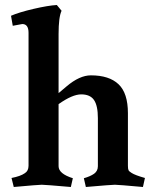

<svg xmlns="http://www.w3.org/2000/svg" viewBox="-20 -738 610 767"><path d="M491 -286V-76Q491 -63 493.5 -58Q496 -53 506 -47Q520 -38 559 -27L551 9Q452 0 439 0Q426 0 323 9L315 -26Q340 -33 356 -44Q371 -55 371 -74V-266Q371 -316 355.5 -338.5Q340 -361 304.5 -361Q269 -361 214 -322V-74Q214 -44 271 -26L263 9Q160 0 147 0Q134 0 35 9L26 -27Q62 -34 79 -46Q94 -55 94 -76V-607Q94 -642 69 -642L31 -635L24 -675Q56 -689 114 -702.5Q172 -716 207 -718L226 -695Q214 -670 214 -602V-366L246 -393Q298 -437 343 -437Q416 -437 453.5 -401.5Q491 -366 491 -286Z"/></svg>

Font: Buenard
Style: Bold
Weight: 700
Foundry: FontFuror
Version: Version 1.002 2011